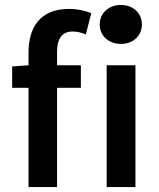

<svg xmlns="http://www.w3.org/2000/svg" viewBox="-20 -754 639 774"><path d="M95 -491 29 -486V-400H95V0H210V-400H306V-491H210V-544C210 -601 232 -627 273 -627C290 -627 308 -623 326 -615L348 -701C326 -710 294 -718 258 -718C142 -718 95 -644 95 -542ZM410 0H526V-491H410ZM467 -734C419 -734 382 -702 382 -655C382 -609 419 -577 467 -577C516 -577 552 -609 552 -655C552 -702 516 -734 467 -734Z"/></svg>

Font: Source Code Pro Semibold
Style: Regular
Weight: 600
Monospace: yes
Designer: Paul D. Hunt
Foundry: Adobe Systems Incorporated
Version: Version 1.017;PS 1.000;hotconv 1.0.70;makeotf.lib2.5.5900